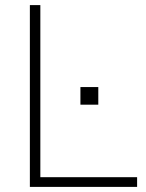

<svg xmlns="http://www.w3.org/2000/svg" viewBox="-20 -732 572 752"><path d="M97 0V-712H138V-38H517V0ZM295 -391H365V-322H295Z"/></svg>

Font: MuliDisplayVN ExtraLight
Style: Regular
Weight: 200
Designer: Vernon Adams
Foundry: Vernon Adams
Version: Version 2.100